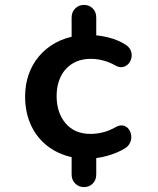

<svg xmlns="http://www.w3.org/2000/svg" viewBox="-20 -637 640 780"><path d="M321 123Q300 123 285.5 108.5Q271 94 271 72V-25L290 5Q227 -5 180 -38.5Q133 -72 107.5 -125Q82 -178 82 -245Q82 -293 96.5 -334.5Q111 -376 138.5 -408.5Q166 -441 204.5 -462.5Q243 -484 290 -491L271 -459V-566Q271 -588 285.5 -602.5Q300 -617 321 -617Q343 -617 357 -602.5Q371 -588 371 -566V-466L340 -495Q379 -495 419.5 -485Q460 -475 491 -455Q506 -445 511.5 -431Q517 -417 514 -402.5Q511 -388 501.5 -377.5Q492 -367 478 -364.5Q464 -362 447 -372Q426 -384 400 -391Q374 -398 349 -398Q316 -398 290.5 -387Q265 -376 247 -356Q229 -336 219.5 -308Q210 -280 210 -247Q210 -179 246.5 -136Q283 -93 348 -93Q371 -93 396.5 -99Q422 -105 447 -119Q466 -130 480 -127Q494 -124 502.5 -113Q511 -102 513 -87Q515 -72 508.5 -57.5Q502 -43 487 -34Q458 -16 417.5 -4.5Q377 7 338 8L371 -19V72Q371 94 357 108.5Q343 123 321 123Z"/></svg>

Font: Nunito
Style: Bold
Weight: 700
Designer: Vernon Adams
Foundry: Vernon Adams
Version: Version 3.602